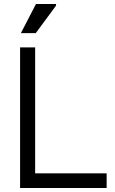

<svg xmlns="http://www.w3.org/2000/svg" viewBox="-20 -936 571 956"><path d="M80 0V-700H155V0ZM119 0V-73H511V0ZM84 -771 159 -916H259V-908L158 -771Z"/></svg>

Font: Fustat
Style: Regular
Weight: 400
Designer: Mohamed Gaber, Khaled Hosny, Laura Garcia Mut
Foundry: Kief Type Foundry, Alif Type Foundry, Hard Type Foundry
Version: Version 1.007